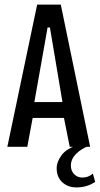

<svg xmlns="http://www.w3.org/2000/svg" viewBox="-20 -640 435 837"><path d="M12 0 142 -620H245L373 0H284L256 -140L271 -126H112L125 -140L99 0ZM128 -185 120 -195H266L254 -185L200 -506L198 -520H187L185 -506ZM313 177Q276 177 251.5 154.5Q227 132 227 92Q227 66 248.5 36.5Q270 7 321 -8L367 -4Q333 9 311 31.5Q289 54 289 82Q289 105 303.5 119.5Q318 134 338 134Q352 134 363 130Q374 126 385 117L395 153Q375 166 355 171.5Q335 177 313 177Z"/></svg>

Font: Smooch Sans Thin SemiBold
Style: Regular
Weight: 600
Version: Version 1.010